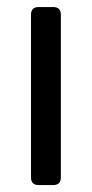

<svg xmlns="http://www.w3.org/2000/svg" viewBox="-20 -533 265 553"><path d="M91.3 0Q69.3 0 69.3 -22V-490.7Q69.3 -512.7 91.3 -512.7H133.3Q155.3 -512.7 155.3 -490.7V-22Q155.3 0 133.3 0Z"/></svg>

Font: Istok Web
Style: Regular
Weight: 400
Designer: Andrey V. Panov
Foundry: Andrey V. Panov
Version: Version 1.0.2g